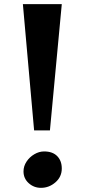

<svg xmlns="http://www.w3.org/2000/svg" viewBox="-20 -889 412 923"><path d="M220 -262H144L90 -869H277ZM277 -79Q277 -39 246.5 -12.5Q216 14 177 14Q143 14 118 -8.5Q93 -31 93 -65Q93 -90 107.5 -112Q122 -134 145 -147.5Q168 -161 192 -161Q233 -161 255 -138.5Q277 -116 277 -79Z"/></svg>

Font: Martel ExtraBold
Style: Regular
Weight: 800
Designer: Dan Reynolds
Foundry: Dan Reynolds
Version: Version 1.001; ttfautohint (v1.1) -l 5 -r 5 -G 72 -x 0 -D la